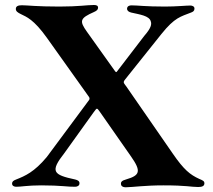

<svg xmlns="http://www.w3.org/2000/svg" viewBox="-20 -754 868 781"><path d="M46.5 5.7C64.3 6 92.3 0 147.4 0C228.7 0 256.7 6.4 285.5 5.7C292.6 5.7 303.6 2.5 303.3 -8.5C303.6 -17 296.5 -21.3 286.2 -23.8C196 -43 182.5 -55.8 242.2 -131.7L360.1 -296.2L369.3 -308.2C373.2 -313.6 376.1 -312.9 380.7 -306.5L386 -299.4L513.5 -116.8C554.7 -57.9 549.7 -40.8 494 -24.5C474.1 -19.2 471.9 -13.1 471.9 -6.4C471.9 -0.4 475.5 7.5 491.1 7.8C519.2 7.5 568.5 0 644.2 0C740.1 0 756.7 6.7 786.2 6.7C802.2 6.7 811.4 2.8 811.4 -8.2C811.4 -17.4 805.8 -19.9 790.5 -26.3C753.2 -43.3 728 -63.6 683.2 -128.6L491.8 -405.2H491.5L486.2 -412.6C482.2 -418 482.2 -422.6 487.6 -429L502.5 -447.8L636.7 -615.8C691.4 -683.9 714.8 -686.1 757.5 -703.1C765.3 -706 771.3 -709.9 771 -719.1C771.3 -727.6 762.8 -731.5 754.3 -731.5C736.9 -731.5 697.1 -727.3 650.9 -727.3C570.3 -727.3 541.9 -732.2 514.6 -732.2C506 -732.2 497.2 -729 496.8 -718.4C497.2 -709.5 504.3 -705.3 514.2 -702.8C547.6 -695 587.4 -690.3 593.4 -666.9C597.7 -654.8 594.1 -639.2 566.8 -608L474.8 -487.9L471.6 -483.7L454.9 -462C453.1 -460.2 451.7 -460.2 448.5 -463.8L333.5 -625C301.8 -669.4 305.4 -680 362.6 -705.3C373.9 -710.2 378.9 -715.2 378.9 -723C378.9 -730.1 373.9 -733.7 362.2 -733.7C333.8 -733.7 301.1 -727.3 221.6 -727.3C127.1 -727.3 92 -732.6 69.2 -732.6C54.7 -732.6 44.4 -729.4 44.4 -717.7C44.4 -708.5 51.1 -703.1 66.1 -696C87 -685.7 117.5 -675.1 170.8 -600.1L342 -359.7C344.8 -355.5 344.8 -351.9 342.7 -347.7L170.1 -115.1C119.3 -54.3 82.4 -38.4 45.5 -23.8C34.4 -19.5 29.1 -15.6 29.1 -7.1C29.1 2.1 38 6 46.5 5.7Z"/></svg>

Font: Margiela Serif Semibold
Style: Regular
Weight: 600
Designer: Andreas Faust, Stefan Endress
Version: Version 1.002;FEAKit 1.0